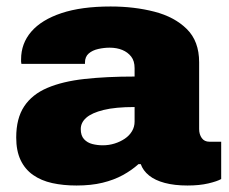

<svg xmlns="http://www.w3.org/2000/svg" viewBox="-20 -560 707 592"><path d="M216 12Q175 12 141 4.5Q107 -3 82 -20.5Q57 -38 43.5 -66.5Q30 -95 30 -136Q30 -195 54.5 -232Q79 -269 126 -289Q173 -309 240.5 -316.5Q308 -324 395 -324V-350Q395 -372 384.5 -385.5Q374 -399 357 -406Q340 -413 318 -413Q301 -413 283 -409Q265 -405 253.5 -395Q242 -385 242 -367V-363H46Q45 -367 45 -370Q45 -373 45 -377Q45 -426 76.5 -462.5Q108 -499 169.5 -519.5Q231 -540 321 -540Q394 -540 456 -524Q518 -508 556 -470.5Q594 -433 594 -368V-162Q594 -146 602 -134.5Q610 -123 626 -123H662V-8Q650 -1 622.5 5.5Q595 12 558 12Q518 12 488 4Q458 -4 439.5 -19Q421 -34 414 -54H407Q386 -35 358.5 -20Q331 -5 296 3.5Q261 12 216 12ZM297 -112Q316 -112 333.5 -117.5Q351 -123 365 -132.5Q379 -142 387 -155.5Q395 -169 395 -185V-230Q336 -230 299.5 -221Q263 -212 246 -197Q229 -182 229 -162Q229 -142 239 -131Q249 -120 264.5 -116Q280 -112 297 -112Z"/></svg>

Font: Archivo SemiBold Black
Style: Regular
Weight: 900
Version: Version 2.001